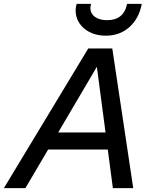

<svg xmlns="http://www.w3.org/2000/svg" viewBox="-47 -970 798 990"><path d="M-27 0 408 -720H508L84 0ZM535 0 440 -720H532L640 0ZM176 -287H561L541 -199H156ZM498 -786Q458 -786 426 -799.5Q394 -813 373.5 -836Q353 -859 346 -888.5Q339 -918 348 -950H423Q415 -927 423 -907.5Q431 -888 452.5 -877Q474 -866 506 -866Q548 -866 574 -887Q600 -908 608 -950H684Q670 -875 620.5 -830.5Q571 -786 498 -786Z"/></svg>

Font: Instrument Sans Medium
Style: Italic
Weight: 500
Italic angle: -13°
Designer: Rodrigo Fuenzalida
Foundry: fragTYPE
Version: Version 1.000;gftools[0.9.28]